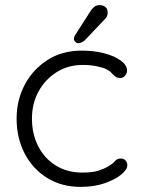

<svg xmlns="http://www.w3.org/2000/svg" viewBox="-20 -721 554 751"><path d="M300 -523Q348 -523 388 -512.5Q428 -502 452.5 -484Q477 -466 477 -445Q477 -435 469.5 -425.5Q462 -416 451 -416Q438 -416 430.5 -422Q423 -428 416 -436Q409 -444 395 -451Q382 -457 357.5 -462Q333 -467 303 -467Q247 -467 202 -439Q157 -411 131 -363.5Q105 -316 105 -257Q105 -197 129.5 -149Q154 -101 198.5 -73.5Q243 -46 301 -46Q341 -46 363.5 -53Q386 -60 401 -69Q421 -80 429.5 -90.5Q438 -101 452 -101Q464 -101 471 -93.5Q478 -86 478 -74Q478 -58 454.5 -38.5Q431 -19 390 -4.5Q349 10 295 10Q221 10 164.5 -25Q108 -60 76.5 -120.5Q45 -181 45 -257Q45 -330 77 -390Q109 -450 166 -486.5Q223 -523 300 -523ZM285 -552Q280 -552 274.5 -557.5Q269 -563 269 -570Q269 -576 274 -584L335 -679Q340 -687 348.5 -694Q357 -701 369 -701Q384 -701 393 -693Q402 -685 401 -670Q401 -663 398.5 -657.5Q396 -652 391 -647L316 -568Q310 -561 302 -556.5Q294 -552 285 -552Z"/></svg>

Font: Quicksand Light
Style: Regular
Weight: 400
Version: Version 3.004